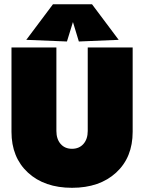

<svg xmlns="http://www.w3.org/2000/svg" viewBox="-20 -874 680 906"><path d="M34.2 -252V-649.9H246.1V-255.9Q246.1 -217.8 266.1 -194.8Q286.1 -171.9 319.8 -171.9Q353.5 -171.9 373.8 -194.8Q394 -217.8 394 -255.9V-649.9H606V-252Q606 -131.3 528.1 -59.6Q450.2 12.2 319.8 12.2Q189.5 12.2 111.8 -59.6Q34.2 -131.3 34.2 -252ZM104 -686 230 -854H414.1L540 -686L352.1 -678.2L324.2 -770L295.9 -678.2Z"/></svg>

Font: Apfel Grotezk Satt
Style: Regular
Weight: 900
Designer: Luigi Gorlero
Foundry: © 2023, Luigi Gorlero & Collletttivo
Version: Version 2.000;Glyphs 3.2 (3217)